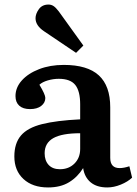

<svg xmlns="http://www.w3.org/2000/svg" viewBox="-20 -809 602 843"><path d="M191 14Q123 14 83 -23Q43 -60 43 -122Q43 -180 72 -214Q101 -248 164.5 -264Q228 -280 332 -285V-351Q332 -409 310.5 -436Q289 -463 238 -463Q214 -463 190 -456Q166 -449 153 -437Q179 -394 179 -379Q179 -358 161 -344Q143 -330 112 -330Q81 -330 64.5 -345Q48 -360 48 -387Q48 -425 76 -456Q104 -487 152 -505.5Q200 -524 260 -524Q364 -524 414 -478Q464 -432 464 -338V-116Q464 -71 505 -71Q524 -71 548 -79L560 -29Q541 -11 510.5 1.5Q480 14 451 14Q405 14 378 -8.5Q351 -31 345 -71Q321 -32 283.5 -9Q246 14 191 14ZM243 -66Q282 -66 307 -91Q332 -116 332 -155V-224Q252 -224 214 -202.5Q176 -181 176 -136Q176 -104 193.5 -85Q211 -66 243 -66ZM314 -577 173 -672Q136 -697 136 -729Q136 -748 150.5 -768.5Q165 -789 193 -789Q205 -789 215 -782.5Q225 -776 238 -759L346 -609Z"/></svg>

Font: Literata SemiBold
Style: Regular
Weight: 600
Designer: Latin by Veronika Burian and Jose Scaglione. Greek by Irene Vlachou. Cyrillic by Vera Evstafieva.
Foundry: TypeTogether
Version: Version 3.103; ttfautohint (v1.8.4.7-5d5b);gftools[0.9.29]